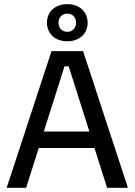

<svg xmlns="http://www.w3.org/2000/svg" viewBox="-20 -893 640 913"><path d="M300 -696.7C360 -696.7 396.7 -735 396.7 -785C396.7 -835 360 -873.3 300 -873.3C240 -873.3 203.3 -835 203.3 -785C203.3 -735 240 -696.7 300 -696.7ZM300 -741.7C274.2 -741.7 258.3 -760.8 258.3 -785C258.3 -809.2 274.2 -828.3 300 -828.3C325.8 -828.3 341.7 -809.2 341.7 -785C341.7 -760.8 325.8 -741.7 300 -741.7ZM104.2 0 164.2 -189.2H429.2L489.2 0H586.7V-5L375 -650H225L13.3 -5V0ZM286.7 -577.5H306.7L405 -267.5H188.3Z"/></svg>

Font: Familjen Grotesk
Style: Regular
Weight: 400
Designer: Anders Wikstroem, Jonas Baeckman, Matilda Gysing, Kristian Moeller
Foundry: Familjen STHLM AB
Version: Version 2.000